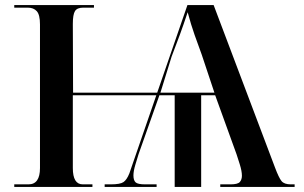

<svg xmlns="http://www.w3.org/2000/svg" viewBox="-20 -734 1193 754"><path d="M36 0H343V-10H305Q266 -10 266 -74V-360H610L605 -370H267L266 -640Q266 -677 274.5 -690.5Q283 -704 307 -704H349V-714H36V-704H89Q112 -704 124.5 -690Q137 -676 137 -638V-74Q137 -10 92 -10H36ZM391 0H595V-10H550Q521 -10 512.5 -18Q504 -26 504 -45Q504 -62 511.5 -87Q519 -112 524 -128L606 -360H666V0H770V-360H825L909 -128Q913 -116 921.5 -89Q930 -62 930 -44Q930 -29 922 -19.5Q914 -10 885 -10H845V0H1137V-10H1122Q1096 -10 1085.5 -23Q1075 -36 1060 -76L819 -714H716L488 -53Q478 -28 465 -19Q452 -10 415 -10H391ZM610 -370 654 -512Q674 -564 687 -599.5Q700 -635 717 -686Q730 -637 744 -597.5Q758 -558 772 -520L822 -370Z"/></svg>

Font: Noto Serif Display Semi
Style: Regular
Weight: 600
Designer: Monotype Design Team
Foundry: Monotype Imaging Inc.
Version: Version 1.900